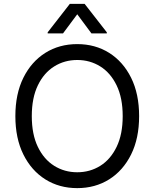

<svg xmlns="http://www.w3.org/2000/svg" viewBox="-20 -966 801 996"><path d="M701.7 -363.6Q701.7 -248.6 660.2 -164.8Q618.6 -81 546.2 -35.5Q473.7 9.9 380.7 9.9Q287.6 9.9 215.2 -35.5Q142.8 -81 101.2 -164.8Q59.7 -248.6 59.7 -363.6Q59.7 -478.7 101.2 -562.5Q142.8 -646.3 215.2 -691.8Q287.6 -737.2 380.7 -737.2Q473.7 -737.2 546.2 -691.8Q618.6 -646.3 660.2 -562.5Q701.7 -478.7 701.7 -363.6ZM616.5 -363.6Q616.5 -458.1 585 -523.1Q553.6 -588.1 500.2 -621.4Q446.7 -654.8 380.7 -654.8Q314.6 -654.8 261.2 -621.4Q207.7 -588.1 176.3 -523.1Q144.9 -458.1 144.9 -363.6Q144.9 -269.2 176.3 -204.2Q207.7 -139.2 261.2 -105.8Q314.6 -72.4 380.7 -72.4Q446.7 -72.4 500.2 -105.8Q553.6 -139.2 585 -204.2Q616.5 -269.2 616.5 -363.6ZM306.8 -792.6H227.3V-798.3L342.3 -946H419L534.1 -798.3V-792.6H454.5L380.7 -892Z"/></svg>

Font: Inter Zeller
Style: Regular
Weight: 400
Designer: Rasmus Andersson; Joe Bland
Foundry: zeller
Version: Version 3.015;git-dec3a8cb1